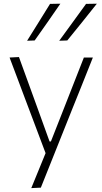

<svg xmlns="http://www.w3.org/2000/svg" viewBox="-20 -798 540 1013"><path d="M145 194.5Q164 148.5 182.8 102.2Q201.5 56 220.5 10Q183 -88.5 146.5 -186.5L112.5 -276.5Q92.5 -330 71.5 -385.8Q50.5 -441.5 30.5 -494.5L80 -497Q105 -427.5 129.5 -360.8Q154 -294 179 -224.5L241.5 -51.5H248.5L317 -225.5Q343.5 -293.5 369.8 -360.2Q396 -427 422.5 -494.5H470Q454 -454.5 439.2 -417.2Q424.5 -380 406.5 -335.2Q388.5 -290.5 363.5 -228.5L308 -89.5Q270 6 243.5 72Q217 138 195.5 192ZM292.5 -583Q328 -632 363.8 -680.8Q399.5 -729.5 434 -777.5L491 -778.5Q452 -729 413 -680.8Q374 -632.5 335 -584.5ZM123 -583Q154 -632.5 184 -680.8Q214 -729 244 -777.5L298.5 -778.5Q264.5 -729 230.8 -680.8Q197 -632.5 163 -584.5Z"/></svg>

Font: Commissioner ExtraLight
Style: Regular
Weight: 200
Designer: Kostas Bartsokas
Foundry: Kostas Bartsokas
Version: Version 1.000; ttfautohint (v1.8.3)